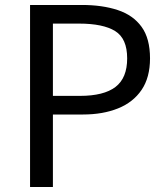

<svg xmlns="http://www.w3.org/2000/svg" viewBox="-20 -753 673 773"><path d="M101 0V-733H310Q392 -733 454 -712.5Q516 -692 550 -645Q584 -598 584 -518Q584 -441 550 -391Q516 -341 455 -316.5Q394 -292 314 -292H193V0ZM193 -367H302Q398 -367 445 -403Q492 -439 492 -518Q492 -598 443.5 -628Q395 -658 298 -658H193Z"/></svg>

Font: Noto Sans TC
Style: Regular
Weight: 400
Designer: Ryoko NISHIZUKA  (kana, bopomofo & ideographs); Paul D. Hunt (Latin, Greek & Cyrillic); Sandoll Communications , Soo-you
Foundry: Adobe
Version: Version 2.004-H2;hotconv 1.0.118;makeotfexe 2.5.65603